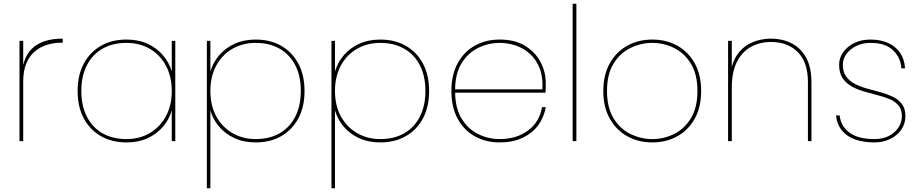

<svg xmlns="http://www.w3.org/2000/svg" viewBox="-20 -760 4953 1034"><path d="M105 -321 98 -341Q98 -393 111.5 -432.5Q125 -472 152.5 -498.5Q180 -525 221.5 -538.5Q263 -552 318 -552V-530H309Q273 -530 236.5 -519.5Q200 -509 170.5 -485.5Q141 -462 123 -421.5Q105 -381 105 -321ZM85 0V-540H105V0Z M398 -270Q398 -356 431.5 -418Q465 -480 524 -513.5Q583 -547 661 -547Q726 -547 775.5 -524Q825 -501 858 -462Q891 -423 905 -375V-540H924V0H905V-165Q891 -117 858 -78Q825 -39 775.5 -16Q726 7 661 7Q583 7 524 -26.5Q465 -60 431.5 -122Q398 -184 398 -270ZM905 -270Q905 -348 873.5 -406.5Q842 -465 787 -497Q732 -529 661 -529Q587 -529 532.5 -498Q478 -467 448 -409Q418 -351 418 -270Q418 -190 448 -131.5Q478 -73 532.5 -42Q587 -11 661 -11Q732 -11 787 -43.5Q842 -76 873.5 -134Q905 -192 905 -270Z M1113 -375Q1127 -423 1160 -462Q1193 -501 1243 -524Q1293 -547 1357 -547Q1435 -547 1494 -513.5Q1553 -480 1586.5 -418Q1620 -356 1620 -270Q1620 -184 1586.5 -122Q1553 -60 1494 -26.5Q1435 7 1357 7Q1293 7 1243 -16Q1193 -39 1160 -78Q1127 -117 1113 -165V254H1094V-540H1113ZM1600 -270Q1600 -351 1570 -409Q1540 -467 1485.5 -498Q1431 -529 1357 -529Q1287 -529 1231.5 -497Q1176 -465 1144.5 -406.5Q1113 -348 1113 -270Q1113 -192 1144.5 -134Q1176 -76 1231.5 -43.5Q1287 -11 1357 -11Q1431 -11 1485.5 -42Q1540 -73 1570 -131.5Q1600 -190 1600 -270Z M1784 -375Q1798 -423 1831 -462Q1864 -501 1914 -524Q1964 -547 2028 -547Q2106 -547 2165 -513.5Q2224 -480 2257.5 -418Q2291 -356 2291 -270Q2291 -184 2257.5 -122Q2224 -60 2165 -26.5Q2106 7 2028 7Q1964 7 1914 -16Q1864 -39 1831 -78Q1798 -117 1784 -165V254H1765V-540H1784ZM2271 -270Q2271 -351 2241 -409Q2211 -467 2156.5 -498Q2102 -529 2028 -529Q1958 -529 1902.5 -497Q1847 -465 1815.5 -406.5Q1784 -348 1784 -270Q1784 -192 1815.5 -134Q1847 -76 1902.5 -43.5Q1958 -11 2028 -11Q2102 -11 2156.5 -42Q2211 -73 2241 -131.5Q2271 -190 2271 -270Z M2421 -261V-279H2901Q2905 -344 2886.5 -391.5Q2868 -439 2834.5 -469.5Q2801 -500 2758.5 -514.5Q2716 -529 2671 -529Q2610 -529 2555 -502Q2500 -475 2465.5 -419Q2431 -363 2431 -275V-267Q2431 -179 2465.5 -122Q2500 -65 2555 -38Q2610 -11 2671 -11Q2761 -11 2823.5 -57Q2886 -103 2899 -183H2919Q2910 -128 2878 -85Q2846 -42 2793.5 -17.5Q2741 7 2671 7Q2596 7 2537 -26Q2478 -59 2444.5 -121Q2411 -183 2411 -270Q2411 -357 2444.5 -419Q2478 -481 2537 -514Q2596 -547 2671 -547Q2754 -547 2809 -512.5Q2864 -478 2891.5 -425Q2919 -372 2919 -315Q2919 -296 2919 -285.5Q2919 -275 2918 -261Z M3064 0V-740H3084V0Z M3493 7Q3418 7 3358.5 -26Q3299 -59 3264 -121Q3229 -183 3229 -270Q3229 -357 3264 -419Q3299 -481 3358.5 -514Q3418 -547 3493 -547Q3568 -547 3627.5 -514Q3687 -481 3721.5 -419Q3756 -357 3756 -270Q3756 -183 3721.5 -121Q3687 -59 3627.5 -26Q3568 7 3493 7ZM3493 -11Q3555 -11 3610.5 -38.5Q3666 -66 3701 -123.5Q3736 -181 3736 -270Q3736 -360 3701 -417Q3666 -474 3610.5 -501.5Q3555 -529 3493 -529Q3431 -529 3375 -501.5Q3319 -474 3284 -417Q3249 -360 3249 -270Q3249 -181 3284 -123.5Q3319 -66 3375 -38.5Q3431 -11 3493 -11Z M3901 0V-540H3921V0ZM4331 0V-317Q4331 -425 4276.5 -479.5Q4222 -534 4133 -534Q4072 -534 4024 -507.5Q3976 -481 3948.5 -426.5Q3921 -372 3921 -287L3913 -340Q3916 -412 3946 -459Q3976 -506 4025 -529Q4074 -552 4133 -552Q4192 -552 4241.5 -527.5Q4291 -503 4320.5 -451Q4350 -399 4350 -315V0Z M4689 7Q4632 7 4587.5 -8Q4543 -23 4515.5 -55.5Q4488 -88 4482 -138H4502Q4508 -80 4555 -45.5Q4602 -11 4690 -11Q4736 -11 4768.5 -28.5Q4801 -46 4819 -74Q4837 -102 4837 -135Q4837 -171 4818.5 -192.5Q4800 -214 4770 -226.5Q4740 -239 4704 -248Q4668 -257 4632 -267.5Q4596 -278 4566 -295Q4536 -312 4517.5 -339.5Q4499 -367 4499 -412Q4499 -448 4521 -479Q4543 -510 4581 -528.5Q4619 -547 4668 -547Q4722 -547 4763 -528.5Q4804 -510 4827.5 -475.5Q4851 -441 4854 -392H4834Q4831 -449 4790 -489Q4749 -529 4668 -529Q4625 -529 4591.5 -512.5Q4558 -496 4538.5 -469.5Q4519 -443 4519 -412Q4519 -372 4537.5 -347Q4556 -322 4586 -307Q4616 -292 4651.5 -282.5Q4687 -273 4723 -263Q4759 -253 4789 -238.5Q4819 -224 4837.5 -199.5Q4856 -175 4856 -135Q4856 -94 4834 -62Q4812 -30 4774 -11.5Q4736 7 4689 7Z"/></svg>

Font: Poppins Devanagari Thin
Style: Regular
Weight: 100
Designer: Ninad Kale (Devanagari), Jonny Pinhorn (Latin)
Foundry: Indian Type Foundry
Version: 4.005